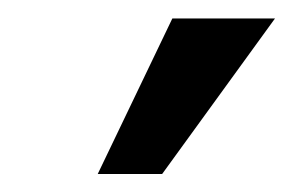

<svg xmlns="http://www.w3.org/2000/svg" viewBox="-20 -783 322 211"><path d="M169.4 -762.7H282.2L158.2 -591.8H87.4Z"/></svg>

Font: Roboto Medium
Style: Italic
Weight: 500
Italic angle: -12°
Designer: Google
Version: Version 2.134; 2016